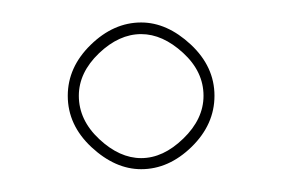

<svg xmlns="http://www.w3.org/2000/svg" viewBox="-20 -745 250 170"><path d="M105 -725.1Q127.9 -725.1 148.9 -705.6Q169.9 -686 169.9 -660.2Q169.9 -634.8 149.7 -615Q129.4 -595.2 105 -595.2Q82 -595.2 61 -614.7Q40 -634.3 40 -660.2Q40 -685.5 60.3 -705.3Q80.6 -725.1 105 -725.1ZM105 -714.8Q85.4 -714.8 67.6 -697.8Q49.8 -680.7 49.8 -660.2Q49.8 -638.7 67.9 -621.8Q85.9 -605 105 -605Q124.5 -605 142.3 -622.3Q160.2 -639.6 160.2 -660.2Q160.2 -681.6 142.1 -698.2Q124 -714.8 105 -714.8Z"/></svg>

Font: ZnikomitNo25
Style: Regular
Weight: 100
Designer: gluk
Foundry: gluk
Version: Version 0.56